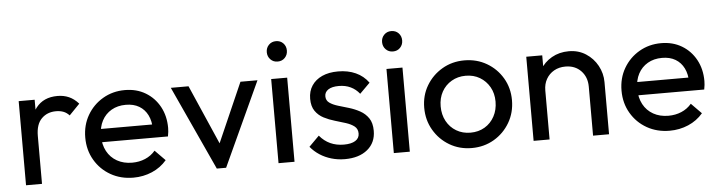

<svg xmlns="http://www.w3.org/2000/svg" viewBox="-44 -877 4039 1080"><g transform="rotate(-5 1975.0 -337.5)"><path d="M65.8 0V-475H156V0ZM156 -270.5 122.2 -286.2Q122.2 -376.5 164.2 -430.8Q206.2 -485 285.2 -485Q320.8 -485 349.9 -472.2Q379 -459.5 404 -431.2L344.8 -370Q329.8 -386.2 311.6 -393.2Q293.5 -400.2 269.8 -400.2Q220 -400.2 188 -368.1Q156 -336 156 -270.5Z M671.8 10Q600.5 10 543.8 -22.2Q487 -54.5 454 -110.9Q421 -167.2 421 -237.8Q421 -308 453.4 -363.9Q485.8 -419.8 541.5 -452.4Q597.2 -485 665.8 -485Q731.5 -485 782 -454.9Q832.5 -424.8 861.4 -372Q890.2 -319.2 890.2 -251.5Q890.2 -241.5 889 -230Q887.8 -218.5 885 -204H484.2V-278.8H837.2L804.2 -250Q803.8 -297.8 787 -331.5Q770.2 -365.2 739.2 -383.6Q708.2 -402 664 -402Q617.5 -402 582.9 -381.9Q548.2 -361.8 529.1 -325.8Q510 -289.8 510 -240.5Q510 -190.8 530.1 -153.2Q550.2 -115.8 587 -95.1Q623.8 -74.5 672 -74.5Q711.8 -74.5 745.5 -88.8Q779.2 -103 802.8 -130.8L860.5 -72.2Q826.5 -32.2 777.1 -11.1Q727.8 10 671.8 10Z M1143 0 924.8 -475H1024.8L1200 -73.8H1141.8L1318 -475H1414.2L1195.5 0Z M1491.5 0V-475H1581.8V0ZM1536.5 -569.8Q1512.2 -569.8 1496.1 -586.5Q1480 -603.2 1480 -627.5Q1480 -652 1496.1 -668.5Q1512.2 -685 1536.5 -685Q1561.8 -685 1577.6 -668.5Q1593.5 -652 1593.5 -627.5Q1593.5 -603.2 1577.6 -586.5Q1561.8 -569.8 1536.5 -569.8Z M1865.5 10Q1826.2 10 1790.4 -0.5Q1754.5 -11 1724.8 -30.2Q1695 -49.5 1672.8 -76.5L1730.5 -134.5Q1756.8 -103 1790.9 -87.5Q1825 -72 1867.2 -72Q1909.2 -72 1932 -86.4Q1954.8 -100.8 1954.8 -127.2Q1954.8 -153.2 1936.4 -167.8Q1918 -182.2 1888.9 -191.6Q1859.8 -201 1827.5 -210.2Q1795.2 -219.5 1766.1 -234.5Q1737 -249.5 1718.6 -275.9Q1700.2 -302.2 1700.2 -345Q1700.2 -388 1720.9 -419.2Q1741.5 -450.5 1779.4 -467.8Q1817.2 -485 1869.8 -485Q1925.5 -485 1969.1 -465.2Q2012.8 -445.5 2041 -406.5L1983.2 -348.8Q1962.5 -375.2 1933.2 -389.1Q1904 -403 1866.8 -403Q1828 -403 1807.2 -389.2Q1786.5 -375.5 1786.5 -352Q1786.5 -328.2 1804.9 -315Q1823.2 -301.8 1852.4 -293Q1881.5 -284.2 1913.8 -274.8Q1946 -265.2 1975.1 -249.2Q2004.2 -233.2 2022.6 -206.2Q2041 -179.2 2041 -135Q2041 -68.2 1993.6 -29.1Q1946.2 10 1865.5 10Z M2142.5 0V-475H2232.8V0ZM2187.5 -569.8Q2163.2 -569.8 2147.1 -586.5Q2131 -603.2 2131 -627.5Q2131 -652 2147.1 -668.5Q2163.2 -685 2187.5 -685Q2212.8 -685 2228.6 -668.5Q2244.5 -652 2244.5 -627.5Q2244.5 -603.2 2228.6 -586.5Q2212.8 -569.8 2187.5 -569.8Z M2582.5 10Q2513.2 10 2457.1 -23.1Q2401 -56.2 2368 -112.8Q2335 -169.2 2335 -238.8Q2335 -308 2368 -363.5Q2401 -419 2457.1 -452Q2513.2 -485 2582.5 -485Q2652.2 -485 2708.4 -452.4Q2764.5 -419.8 2797.5 -363.9Q2830.5 -308 2830.5 -238.8Q2830.5 -169 2797.5 -112.6Q2764.5 -56.2 2708.4 -23.1Q2652.2 10 2582.5 10ZM2582.5 -76.8Q2627.8 -76.8 2662.9 -97.6Q2698 -118.5 2717.9 -155.4Q2737.8 -192.2 2737.8 -239Q2737.8 -285.2 2717.5 -321Q2697.2 -356.8 2662.5 -377.5Q2627.8 -398.2 2582.5 -398.2Q2538 -398.2 2502.8 -377.5Q2467.5 -356.8 2447.6 -321Q2427.8 -285.2 2427.8 -238.8Q2427.8 -192 2447.6 -155.2Q2467.5 -118.5 2502.8 -97.6Q2538 -76.8 2582.5 -76.8Z M3267.5 0V-276.5Q3267.5 -331.2 3233.9 -366Q3200.2 -400.8 3146.4 -400.8Q3109.8 -400.8 3081.8 -384.9Q3053.8 -369 3037.9 -341Q3022 -313 3022 -276.8L2984.5 -297.8Q2984.5 -352 3008.9 -394.1Q3033.2 -436.2 3075.9 -460.6Q3118.6 -485 3172.5 -485Q3226.5 -485 3268.4 -458.1Q3310.2 -431.2 3334 -387.6Q3357.8 -344 3357.8 -294.5V0ZM2931.8 0V-475H3022V0Z M3699.8 10Q3628.5 10 3571.8 -22.2Q3515 -54.5 3482 -110.9Q3449 -167.2 3449 -237.8Q3449 -308 3481.4 -363.9Q3513.8 -419.8 3569.5 -452.4Q3625.2 -485 3693.8 -485Q3759.5 -485 3810 -454.9Q3860.5 -424.8 3889.4 -372Q3918.2 -319.2 3918.2 -251.5Q3918.2 -241.5 3917 -230Q3915.8 -218.5 3913 -204H3512.2V-278.8H3865.2L3832.2 -250Q3831.8 -297.8 3815 -331.5Q3798.2 -365.2 3767.2 -383.6Q3736.2 -402 3692 -402Q3645.5 -402 3610.9 -381.9Q3576.2 -361.8 3557.1 -325.8Q3538 -289.8 3538 -240.5Q3538 -190.8 3558.1 -153.2Q3578.2 -115.8 3615 -95.1Q3651.8 -74.5 3700 -74.5Q3739.8 -74.5 3773.5 -88.8Q3807.2 -103 3830.8 -130.8L3888.5 -72.2Q3854.5 -32.2 3805.1 -11.1Q3755.8 10 3699.8 10Z"/></g></svg>

Font: Outfit Thin
Style: Regular
Weight: 100
Designer: Rodrigo Fuenzalida
Foundry: fragTYPE
Version: Version 1.100;gftools[0.9.27]